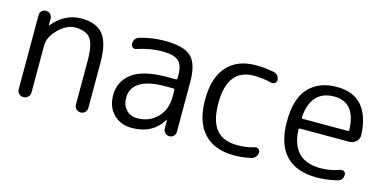

<svg xmlns="http://www.w3.org/2000/svg" viewBox="-58 -819 2233 1118"><g transform="rotate(15 1058.0 -260.0)"><path d="M75 -38V-484Q75 -499 85.5 -509.5Q96 -520 111 -520Q126 -520 137 -509.5Q148 -499 148 -484V-443Q148 -442 149 -442Q150 -442 151 -443Q223 -530 322 -530Q413 -530 454 -479Q495 -428 495 -310V-38Q495 -22 484.5 -11Q474 0 458 0Q442 0 431 -11Q420 -22 420 -38V-300Q420 -399 393 -434.5Q366 -470 302 -470Q250 -470 201 -421.5Q152 -373 152 -322V-38Q152 -22 140.5 -11Q129 0 113 0Q97 0 86 -11Q75 -22 75 -38Z M892 -275Q793 -275 742.5 -243Q692 -211 692 -153Q692 -108 717.5 -80.5Q743 -53 785 -53Q857 -53 904.5 -101Q952 -149 952 -228V-266Q952 -275 943 -275ZM769 10Q701 10 658 -33Q615 -76 615 -147Q615 -230 681 -280Q747 -330 892 -330H943Q952 -330 952 -338V-357Q952 -418 924 -442.5Q896 -467 825 -467Q756 -467 676 -441Q664 -437 654 -444Q644 -451 644 -464Q644 -499 677 -509Q751 -530 825 -530Q940 -530 984.5 -488Q1029 -446 1029 -337V-36Q1029 -21 1018.5 -10.5Q1008 0 993 0Q978 0 967 -10.5Q956 -21 956 -36L955 -88Q955 -89 954 -89Q952 -89 952 -87Q893 10 769 10Z M1384 10Q1266 10 1202.5 -58.5Q1139 -127 1139 -260Q1139 -392 1200.5 -461Q1262 -530 1374 -530Q1426 -530 1484 -519Q1498 -516 1507.5 -504.5Q1517 -493 1517 -478Q1517 -466 1506.5 -459Q1496 -452 1484 -455Q1433 -468 1379 -468Q1219 -468 1219 -260Q1219 -152 1261 -102Q1303 -52 1389 -52Q1445 -52 1491 -67Q1502 -71 1512 -64Q1522 -57 1522 -45Q1522 -30 1513 -18Q1504 -6 1489 -2Q1442 10 1384 10Z M1862 -472Q1723 -472 1710 -307Q1710 -299 1719 -299H1988Q1996 -299 1996 -307Q1990 -472 1862 -472ZM1883 10Q1760 10 1696 -57.5Q1632 -125 1632 -260Q1632 -399 1693.5 -464.5Q1755 -530 1862 -530Q2059 -530 2071 -297Q2072 -273 2054.5 -256.5Q2037 -240 2013 -240H1717Q1709 -240 1709 -231Q1718 -48 1890 -48Q1947 -48 2007 -69Q2018 -73 2028 -66.5Q2038 -60 2038 -48Q2038 -14 2007 -6Q1943 10 1883 10Z"/></g></svg>

Font: Rounded Mplus 1c
Style: Regular
Weight: 400
Version: Version 1.059.20150529